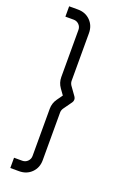

<svg xmlns="http://www.w3.org/2000/svg" viewBox="-202 -952 823 1234"><g transform="rotate(20 209.5 -335.0)"><path d="M103 218H43.3V147.7H99.7Q121.3 147.7 136.3 132.6Q151.3 117.5 151.3 96.3V-226.3Q151.3 -265 173.7 -296.3L201.3 -335L173.7 -373.7Q151.3 -405 151.3 -443.7V-765.7Q151.3 -787.3 136.3 -802.3Q121.3 -817.3 99.7 -817.3H43.3V-888H103Q155 -888 188.5 -854.4Q222 -820.8 222 -769V-443.7Q222 -428.8 231 -414.3L273.3 -355Q279.8 -346.2 279.8 -335.2Q279.8 -324.2 273.3 -315L231 -255.7Q222 -241.8 222 -226.3V99.7Q222 151 188.5 184.5Q155 218 103 218Z"/></g></svg>

Font: Manrope ExtraLight
Style: Regular
Weight: 200
Designer: Mikhail Sharanda
Foundry: Mikhail Sharanda
Version: Version 4.505